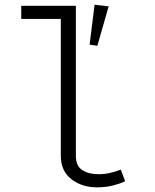

<svg xmlns="http://www.w3.org/2000/svg" viewBox="-20 -781 655 811"><path d="M300.5 -756.4V-122.1Q300.5 -80 327.4 -62.6Q354.4 -45.1 395.4 -45.1Q421 -45.1 443.8 -50.3Q466.7 -55.4 490.3 -64.6L508.7 -15.4Q488.7 -5.6 457.9 2.3Q427.2 10.3 389.2 10.3Q325.6 10.3 281.3 -24.4Q236.9 -59 236.9 -122.1V-701H69.7V-756.4ZM379.5 -761 439 -754.4 391.3 -587.7 358.5 -592.3Z"/></svg>

Font: Fira Code Light
Style: Regular
Weight: 300
Monospace: yes
Designer: Carrois Corporate, Edenspiekermann AG, Nikita Prokopov
Foundry: Carrois Corporate, Edenspiekermann AG, Nikita Prokopov
Version: Version 6.000; ttfautohint (v1.8.2) -l 8 -r 50 -G 200 -x 14 